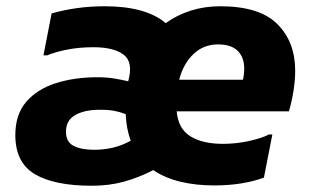

<svg xmlns="http://www.w3.org/2000/svg" viewBox="-20 -582 992 614"><path d="M274 12Q154 12 91.5 -25Q29 -62 29 -150Q29 -216 64 -256.5Q99 -297 158.5 -316Q218 -335 292 -335Q322 -335 348 -330.5Q374 -326 390 -322Q407 -383 375.5 -407Q344 -431 279 -431Q234 -431 195.5 -423.5Q157 -416 131 -405H119L145 -539Q183 -550 226 -556Q269 -562 315 -562Q446 -562 510 -508Q546 -534 590 -548Q634 -562 684 -562Q810 -562 867 -505Q924 -448 924 -356Q924 -325 918.5 -291Q913 -257 904 -226H545Q550 -170 589 -146Q628 -122 693 -122Q735 -122 776 -131Q817 -140 840 -152H851L824 -14Q792 -2 751.5 4.5Q711 11 665 11Q606 11 556.5 -1Q507 -13 470 -38Q426 -15 378 -1.5Q330 12 274 12ZM677 -440Q631 -440 598.5 -409Q566 -378 553 -327H757Q759 -336 760 -345Q761 -354 761 -363Q761 -398 740.5 -419Q720 -440 677 -440ZM191 -161Q191 -128 215.5 -115.5Q240 -103 281 -103Q311 -103 340 -109.5Q369 -116 398 -132Q384 -170 382 -217Q364 -224 345.5 -227.5Q327 -231 299 -231Q250 -231 220.5 -214Q191 -197 191 -161Z"/></svg>

Font: Kufam
Style: Bold Italic
Weight: 700
Italic angle: -11°
Designer: Artur Schmal
Foundry: Original Type
Version: Version 1.301; ttfautohint (v1.8.3)